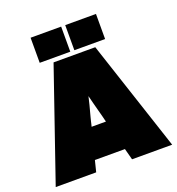

<svg xmlns="http://www.w3.org/2000/svg" viewBox="-151 -906 941 1021"><g transform="rotate(-20 319.5 -396.0)"><path d="M219 0H-10L206 -627H442L649 0H422L405 -64H235ZM291 -285Q287 -269 285.5 -263Q284 -257 283 -252L279 -236H360L356 -252Q355 -257 353 -264.5Q351 -272 346 -291Q336 -329 330 -351.5Q324 -374 319 -395Q314 -373 308 -349Q302 -325 291 -285ZM506 -792V-650H332V-792ZM309 -792V-650H136V-792Z"/></g></svg>

Font: Blinker Black
Style: Regular
Weight: 900
Designer: Juergen Huber
Foundry: supertype
Version: Version 1.017;hotconv 1.0.117;makeotfexe 2.5.65602